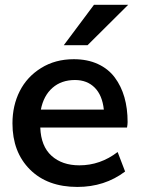

<svg xmlns="http://www.w3.org/2000/svg" viewBox="-20 -757 620 789"><path d="M147.9 -306.6H406.7Q400.4 -365.7 369.1 -397Q337.9 -428.2 288.1 -428.2Q232.4 -428.2 195.8 -396.2Q159.2 -364.3 147.9 -306.6ZM297.9 11.2Q174.8 11.2 103 -60.5Q31.2 -132.3 31.2 -250Q31.2 -323.2 61 -382.3Q90.8 -441.4 148.9 -477.5Q207 -513.7 283.2 -513.7Q339.4 -513.7 382.3 -493.9Q425.3 -474.1 451.7 -438.5Q478 -403.3 491.2 -357.4Q504.4 -311.5 504.4 -255.4Q504.4 -250 503.7 -244.6Q502.9 -239.3 502 -232.9H145.5Q148.4 -155.8 191.9 -116.7Q235.4 -77.6 306.2 -77.6Q392.1 -77.6 463.4 -132.3L494.1 -52.2Q410.2 11.2 297.9 11.2ZM242.2 -571.3 366.2 -737.3H506.8L339.8 -571.3Z"/></svg>

Font: Ride Light
Style: Bold
Weight: 600
Version: Version 3.000